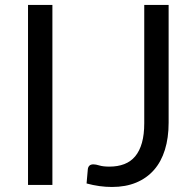

<svg xmlns="http://www.w3.org/2000/svg" viewBox="-20 -736 775 764"><path d="M188.5 0H91.5V-716.5H188.5ZM651 -247.5Q651 -187.5 636.2 -140Q621.5 -92.5 592.8 -59.8Q564 -27 522 -9.5Q480 8 425.5 8Q376 8 324.5 -6Q325.5 -20.5 327 -34.8Q328.5 -49 329.5 -63Q330.5 -71.5 335.8 -76.8Q341 -82 352 -82Q361 -82 375.8 -77.5Q390.5 -73 415.5 -73Q448.5 -73 474.5 -83Q500.5 -93 518 -114Q535.5 -135 544.8 -167.8Q554 -200.5 554 -245.5V-716.5H651Z"/></svg>

Font: Lato 2
Style: Regular
Weight: 400
Designer: Lukasz Dziedzic with Adam Twardoch and Botio Nikoltchev
Foundry: tyPoland Lukasz Dziedzic
Version: Version 2.015; 2015-08-06; http://www.latofonts.com/